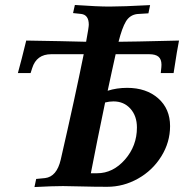

<svg xmlns="http://www.w3.org/2000/svg" viewBox="-20 -754 743 775"><path d="M421.4 -727.5Q475.6 -727.5 585.9 -733.4L579.1 -700.2L533.2 -697.3Q503.9 -693.4 488.3 -667.5Q472.7 -641.6 458.5 -585.4Q501.5 -585.4 702.6 -590.3Q695.8 -558.1 680.7 -459H628.9L631.3 -482.9Q631.8 -486.3 631.8 -492.7Q631.8 -514.6 619.9 -524.9Q607.9 -535.2 582 -535.2H446.8Q441.4 -509.8 431.2 -464.6Q420.9 -419.4 414.6 -387.7Q451.2 -399.4 493.2 -399.4Q570.3 -399.4 618.4 -357.2Q666.5 -314.9 666.5 -245.1Q666.5 -179.7 631.1 -122.8Q595.7 -65.9 537.1 -33Q478.5 0 412.6 0Q360.8 0 305.4 -1.5Q250 -2.9 234.4 -2.9Q192.4 -2.9 119.1 1L126 -31.7L162.1 -35.2Q209 -41 225.1 -109.4Q284.2 -367.2 317.9 -535.2H187Q127.4 -535.2 109.9 -479L103.5 -459H52.2Q66.9 -512.2 85.9 -590.3Q134.3 -589.4 221.4 -587.9Q308.6 -586.4 327.6 -585.4Q338.4 -644 338.4 -654.3Q338.4 -694.3 307.1 -697.8L274.9 -701.2L282.2 -733.9Q374.5 -727.5 421.4 -727.5ZM346.7 -54.7H372.1Q436 -54.7 484.4 -109.9Q532.7 -165 532.7 -239.3Q532.7 -286.1 506.3 -315.4Q480 -344.7 438 -344.7Q420.9 -344.7 404.3 -340.3Q371.1 -181.2 346.7 -54.7Z"/></svg>

Font: Flanker
Style: Bold Italic
Weight: 700
Italic angle: -12°
Designer: Flanker
Version: Version 2.000